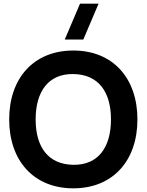

<svg xmlns="http://www.w3.org/2000/svg" viewBox="-20 -1010 798 1045"><path d="M332.5 -795H433.5L516.5 -990H415.5ZM379 15C595 15 728 -136 728 -360C728 -584 595 -735 379 -735C163 -735 30 -584 30 -360C30 -136 163 15 379 15ZM379 -113C242 -115 174 -210 174 -360C174 -510 242 -609 379 -607C516 -605 584 -510 584 -360C584 -210 516 -111 379 -113Z"/></svg>

Font: Manrope ExtraBold
Style: Regular
Weight: 800
Designer: Mikhail Sharanda
Foundry: Mikhail Sharanda
Version: Version 4.505